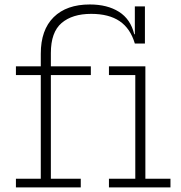

<svg xmlns="http://www.w3.org/2000/svg" viewBox="-20 -818 792 838"><path d="M49.5 0V-38H158V-490.5H49.5V-528.5H158V-583.5Q158 -687.5 214.2 -743Q270.5 -798.5 372 -798.5Q448.5 -798.5 499.2 -766.5Q550 -734.5 566 -668.5H597.5L568.5 -628Q549 -694 502 -725.8Q455 -757.5 378 -757.5Q295.5 -757.5 248.8 -717.5Q202 -677.5 202 -586.5V-528.5H376.5V-490.5H202V-38H332.5V0ZM568.5 -628V-790H612.5V-628ZM614.5 -38H724V0H455.5V-38H570.5V-490.5H455.5V-528.5H614.5Z"/></svg>

Font: Hepta Slab Light
Style: Regular
Weight: 300
Designer: Michael LaGattuta
Foundry: Michael LaGattuta
Version: Version 1.102